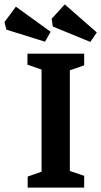

<svg xmlns="http://www.w3.org/2000/svg" viewBox="-90 -849 458 869"><path d="M318.8 -659.2 148.9 -729 144 -764.2 203.1 -829.1 348.1 -702.1ZM113.8 -660.2 -61 -714.8 -69.8 -749 -18.1 -818.8 139.2 -705.1ZM35.2 0V-49.8L98.1 -71.8V-534.2L34.2 -556.2V-606H291V-553.2L226.1 -530.8V-75.2L291 -53.2V0Z"/></svg>

Font: Grenze SemiBold
Style: Regular
Weight: 600
Designer: Renata Polastri
Foundry: Omnibus-Type
Version: Version 1.002;PS 001.002;hotconv 1.0.88;makeotf.lib2.5.64775